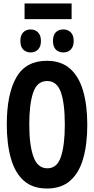

<svg xmlns="http://www.w3.org/2000/svg" viewBox="-20 -1074 540 1102"><path d="M250 8Q167 8 116.5 -37Q66 -82 42.5 -165Q19 -248 19 -360Q19 -534 73.5 -629.5Q128 -725 249 -725Q331 -725 382 -680Q433 -635 457 -552.5Q481 -470 481 -358Q481 -246 457.5 -164Q434 -82 383 -37Q332 8 250 8ZM252 -108Q308 -108 330 -175Q352 -242 352 -358Q352 -482 329 -545.5Q306 -609 251 -609Q193 -609 170.5 -543Q148 -477 148 -359Q148 -241 172 -174.5Q196 -108 252 -108ZM343 -773Q316 -773 300 -790Q284 -807 284 -839Q284 -872 300 -888.5Q316 -905 343 -905Q370 -905 386.5 -888Q403 -871 403 -839Q403 -807 386.5 -790Q370 -773 343 -773ZM156 -773Q130 -773 113.5 -789.5Q97 -806 97 -839Q97 -872 113.5 -888.5Q130 -905 156 -905Q182 -905 198.5 -888Q215 -871 215 -839Q215 -807 198.5 -790Q182 -773 156 -773ZM121 -964V-1054H391V-964Z"/></svg>

Font: Noto Sans Mono ExtraCondensed
Style: Bold
Weight: 700
Width: 2
Designer: Monotype Design Team
Foundry: Monotype Imaging Inc.
Version: Version 2.014